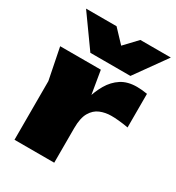

<svg xmlns="http://www.w3.org/2000/svg" viewBox="-195 -945 975 1063"><g transform="rotate(30 292.5 -413.5)"><path d="M21 -575H281L315 -372V0H61V-375ZM569 -587V-372Q535 -378 508 -380.5Q481 -383 460 -383Q422 -383 389 -369.5Q356 -356 335.5 -321Q315 -286 315 -221L270 -277Q280 -339 295.5 -395.5Q311 -452 337 -496.5Q363 -541 403 -567Q443 -593 503 -593Q518 -593 534 -591.5Q550 -590 569 -587ZM440 -627H184L41 -827H236L372 -683H252L388 -827H583Z"/></g></svg>

Font: Unbounded Black
Style: Regular
Weight: 900
Designer: Luke Prowse, Jean-Baptiste Morizot, Fátima Lázaro, Florian Runge
Foundry: NaN
Version: Version 1.701;gftools[0.9.28.dev5+ged2979d]